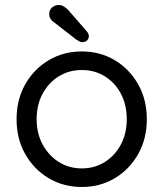

<svg xmlns="http://www.w3.org/2000/svg" viewBox="-20 -735 651 765"><path d="M565 -260Q565 -182 530.5 -121Q496 -60 437.5 -25Q379 10 306 10Q233 10 174 -25Q115 -60 80.5 -121Q46 -182 46 -260Q46 -338 80.5 -399Q115 -460 174 -495Q233 -530 306 -530Q379 -530 437.5 -495Q496 -460 530.5 -399Q565 -338 565 -260ZM485 -260Q485 -318 461.5 -362Q438 -406 397.5 -431Q357 -456 306 -456Q255 -456 214.5 -431Q174 -406 150 -362Q126 -318 126 -260Q126 -203 150 -159Q174 -115 214.5 -89.5Q255 -64 306 -64Q357 -64 397.5 -89.5Q438 -115 461.5 -159Q485 -203 485 -260ZM308 -567Q302 -567 295.5 -570.5Q289 -574 283 -578L198 -644Q187 -651 181.5 -659.5Q176 -668 176 -679Q176 -696 188 -705.5Q200 -715 213 -715Q226 -715 235 -709Q244 -703 251 -696L325 -611Q334 -601 334 -591Q334 -581 327 -574Q320 -567 308 -567Z"/></svg>

Font: Quicksand Light Medium
Style: Regular
Weight: 500
Version: Version 3.006